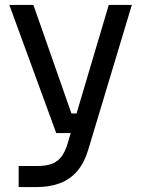

<svg xmlns="http://www.w3.org/2000/svg" viewBox="-20 -554 587 782"><path d="M56 208V122H133Q167 122 190.5 113.5Q214 105 229.5 85Q245 65 255 32L423 -534H517L339 57Q323 110 294 143.5Q265 177 223.5 192.5Q182 208 127 208ZM219 -12V-92H335V-12ZM209 -12 18 -534H116L299 -12Z"/></svg>

Font: SVN-Sora Variable
Style: Regular
Weight: 400
Designer: Jonathan Barnbrook, Julián Moncada
Foundry: Barnbrook Fonts
Version: Version 2.000 - Viet hoa boi STYLEno.1 Fonts